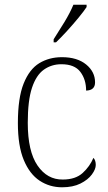

<svg xmlns="http://www.w3.org/2000/svg" viewBox="-20 -786 461 816"><path d="M244 10Q191 10 148.5 -18Q106 -46 81 -106Q56 -166 56 -263Q56 -370 80.5 -431Q105 -492 147 -517.5Q189 -543 243 -543Q308 -543 346 -512Q384 -481 384 -436Q384 -402 346 -401Q346 -448 321.5 -480.5Q297 -513 241 -513Q199 -513 166.5 -490Q134 -467 116 -413Q98 -359 98 -264Q98 -143 139.5 -82.5Q181 -22 247 -23Q301 -23 331.5 -51Q362 -79 377 -115Q387 -105 387 -85Q387 -67 370.5 -44.5Q354 -22 322 -6Q290 10 244 10ZM208 -619Q230 -653 254 -692.5Q278 -732 292 -766H348V-756Q337 -739 314 -711Q291 -683 265 -654.5Q239 -626 218 -606H208Z"/></svg>

Font: Noto Serif Georgian SemiCondensed ExtraLight
Style: Regular
Weight: 200
Width: 4
Designer: Monotype Design Team, Akaki Razmadze
Foundry: Google LLC
Version: Version 2.003; ttfautohint (v1.8.4.7-5d5b)